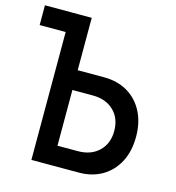

<svg xmlns="http://www.w3.org/2000/svg" viewBox="-109 -782 799 871"><g transform="rotate(15 290.5 -346.5)"><path d="M208 0V-92.8H310.5Q372.1 -92.8 409.2 -128.7Q446.3 -164.6 446.3 -223.6Q446.3 -283.2 409.2 -318.8Q372.1 -354.5 310.5 -354.5H198.2V-447.3H338.9Q402.3 -447.3 449.5 -419.4Q496.6 -391.6 522.7 -341.3Q548.8 -291 548.8 -223.6Q548.8 -156.2 522.7 -106Q496.6 -55.7 449.5 -27.8Q402.3 0 338.9 0ZM117.2 0V-693.4H214.8V0ZM-4.9 -600.6V-693.4H153.3V-600.6Z"/></g></svg>

Font: Cascadia Mono
Style: Regular
Weight: 400
Monospace: yes
Designer: Aaron Bell
Foundry: Saja Typeworks
Version: Version 2102.003